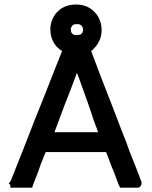

<svg xmlns="http://www.w3.org/2000/svg" viewBox="-20 -861 681 859"><path d="M223.6 -269.5H418.9Q417 -275.4 412.6 -287.6Q408.2 -299.8 400.4 -319.3Q390.6 -347.7 381.8 -376Q371.1 -404.3 361.3 -433.6Q347.7 -470.7 338.9 -496.1Q330.1 -521.5 324.2 -535.2Q313.5 -505.9 294.9 -457Q284.2 -428.7 272.5 -400.4ZM326.2 -752.9H323.2H320.3Q317.4 -752 314.5 -752H312.5Q307.6 -750 305.7 -749L303.7 -746.1V-745.1L300.8 -742.2Q299.8 -740.2 298.8 -738.3L297.9 -736.3Q297.9 -734.4 296.9 -734.4Q296.9 -731.4 296.9 -729.5Q296.9 -720.7 299.8 -714.8Q303.7 -709 307.6 -707Q311.5 -705.1 314.5 -704.1Q319.3 -704.1 323.2 -704.1Q329.1 -704.1 333 -705.1Q337.9 -706.1 340.8 -707Q346.7 -711.9 349.1 -716.3Q351.6 -720.7 351.6 -728Q351.6 -735.4 348.6 -741.2Q344.7 -747.1 340.8 -749Q337.9 -751 335.9 -752L329.1 -752.9ZM613.3 -42Q613.3 -33.2 607.4 -26.4L601.6 -21.5H593.8H584H573.2H561.5H553.7H545.9H538.1H530.3H517.6Q509.8 -36.1 508.8 -40Q502 -58.6 499 -66.4Q496.1 -74.2 491.7 -86.4Q487.3 -98.6 481.4 -110.4L456.1 -177.7L454.1 -180.7H184.6Q179.7 -170.9 175.8 -160.2Q169.9 -142.6 162.1 -126Q155.3 -105.5 152.3 -96.7Q128.9 -36.1 127.9 -34.2L124 -21.5H109.4H107.4H104.5H92.8H82H74.2H66.4H56.6H45.9H26.4V-33.2L19.5 -40L28.3 -52.7Q29.3 -54.7 43 -89.4Q56.6 -124 84 -192.4Q145.5 -352.5 169.9 -410.2Q204.1 -496.1 225.6 -551.8Q247.1 -607.4 257.8 -632.8Q237.3 -645.5 225.6 -662.1Q205.1 -692.4 205.1 -730.5Q205.1 -760.7 221.7 -789.1Q227.5 -799.8 237.3 -808.6Q246.1 -818.4 257.8 -825.2Q285.2 -840.8 319.3 -840.8Q370.1 -840.8 400.4 -809.6Q411.1 -799.8 418 -788.1Q434.6 -760.7 434.6 -726.6Q434.6 -702.1 425.8 -681.6Q420.9 -671.9 416 -663.1Q410.2 -654.3 402.3 -646.5Q395.5 -637.7 387.7 -632.8Q412.1 -570.3 435.5 -506.8L490.2 -366.2L526.4 -271.5Q545.9 -224.6 559.6 -183.6Q569.3 -159.2 585 -120.1Q600.6 -81.1 613.3 -45.9ZM296.9 -734.4Q297.9 -735.4 298.8 -738.3Q297.9 -735.4 296.9 -734.4Z"/></svg>

Font: LeFont
Style: Default
Weight: 400
Designer: Leryon MEDIA
Version: Version 1.0